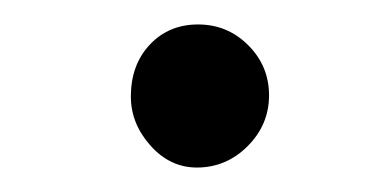

<svg xmlns="http://www.w3.org/2000/svg" viewBox="-20 -122 318 157"><path d="M87 -43Q87 -69 102.5 -85.5Q118 -102 142 -102Q166 -102 183 -85Q200 -68 200 -44Q200 -20 182.5 -2.5Q165 15 141 15Q119 15 103 -3Q87 -21 87 -43Z"/></svg>

Font: MathJax_Fraktur
Style: Regular
Weight: 400
Version: Version 1.1